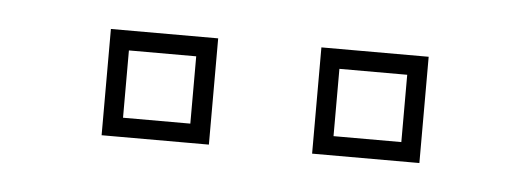

<svg xmlns="http://www.w3.org/2000/svg" viewBox="-25 -713 523 189"><g transform="rotate(5 236.0 -618.5)"><path d="M287 -566V-671H393V-566ZM79 -566V-671H185V-566ZM98.5 -585H165V-651.5H98.5ZM306.5 -585H373.5V-651.5H306.5Z"/></g></svg>

Font: Tourney ExtraLight
Style: Regular
Weight: 250
Designer: Tyler Finck
Foundry: Etcetera Type Co
Version: Version 1.015